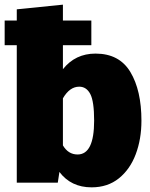

<svg xmlns="http://www.w3.org/2000/svg" viewBox="-20 -784 644 824"><path d="M373 20Q285 20 235 -46L228 0H52V-590H0V-696H52V-744L250 -764V-696H372V-590H250V-487Q303 -554 390 -554Q492 -554 539.5 -475Q587 -396 587 -266Q587 -187 562.5 -122Q538 -57 490 -18.5Q442 20 373 20ZM313 -121Q384 -121 384 -266Q384 -349 367.5 -380.5Q351 -412 320 -412Q279 -412 250 -362V-160Q273 -121 313 -121Z"/></svg>

Font: Trujillo Black
Style: Regular
Weight: 900
Designer: Fira Sans original fonts by bBox Type GmbH, Carrois Corporate GbR, & Edenspiekermann AG / Changes by Cristiano Sobral
Foundry: Fira Sans original fonts by bBox Type GmbH, Carrois Corporate GbR, & Edenspiekermann AG / Changes by Cristiano Sobral
Version: Version 4.301;July 28, 2020;FontCreator 13.0.0.2655 64-bit